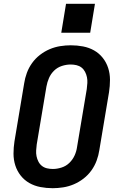

<svg xmlns="http://www.w3.org/2000/svg" viewBox="-20 -981 640 1009"><path d="M257 8Q224 8 192.5 2Q161 -4 134.5 -19Q108 -34 89 -58Q70 -82 60.5 -111.5Q51 -141 51 -173.5Q51 -206 56 -238L107 -543Q111 -570 121 -597.5Q131 -625 148.5 -649.5Q166 -674 190 -692.5Q214 -711 241 -722.5Q268 -734 296.5 -738.5Q325 -743 352 -743Q385 -743 416.5 -737Q448 -731 474.5 -716Q501 -701 520 -677Q539 -653 548.5 -623.5Q558 -594 558 -561.5Q558 -529 553 -497L502 -192Q498 -165 488 -137.5Q478 -110 460.5 -85.5Q443 -61 419 -42.5Q395 -24 368 -12.5Q341 -1 312.5 3.5Q284 8 257 8ZM258 -93Q280 -93 303.5 -100.5Q327 -108 344.5 -125Q362 -142 372 -164Q382 -186 385 -209L436 -513Q438 -529 439 -544.5Q440 -560 437 -575Q434 -590 427 -603.5Q420 -617 408.5 -626Q397 -635 382 -638.5Q367 -642 351 -642Q329 -642 305.5 -634.5Q282 -627 264.5 -610Q247 -593 237.5 -571Q228 -549 224 -526L173 -222Q171 -206 170 -190.5Q169 -175 172 -160Q175 -145 182 -131.5Q189 -118 200.5 -109Q212 -100 227 -96.5Q242 -93 258 -93ZM454 -809H302L327 -961H479Z"/></svg>

Font: Iosevka SS04 Extended Oblique
Style: Bold
Weight: 700
Width: 7
Italic angle: -9°
Monospace: yes
Designer: Belleve Invis
Foundry: Belleve Invis
Version: Version 19.0.0; ttfautohint (v1.8.4)